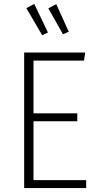

<svg xmlns="http://www.w3.org/2000/svg" viewBox="-20 -949 494 969"><path d="M410 -684 404 -643H149V-377H370V-337H149V-40H415V0H102V-684ZM153 -929 222 -785 193 -771 113 -908ZM264 -928 327 -789 298 -776 224 -907Z"/></svg>

Font: Fira Sans Condensed ExtraLight
Style: Regular
Weight: 275
Width: 3
Designer: Carrois Corporate & Edenspiekermann AG
Foundry: Carrois Corporate GbR & Edenspiekermann AG
Version: Version 4.203